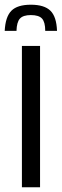

<svg xmlns="http://www.w3.org/2000/svg" viewBox="-42 -795 262 815"><path d="M51 0V-600H128V0ZM-22 -664H28Q29 -701 42.5 -716Q56 -731 89 -731Q123 -731 136.5 -716Q150 -701 150 -664H200Q198 -724 172 -749.5Q146 -775 89 -775Q32 -775 6.5 -749.5Q-19 -724 -22 -664Z"/></svg>

Font: Big Shoulders Display Medium
Style: Regular
Weight: 500
Designer: Patric King
Foundry: XO Type Co
Version: Version 1.000; ttfautohint (v1.8.2)